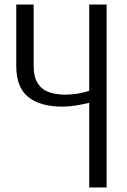

<svg xmlns="http://www.w3.org/2000/svg" viewBox="-20 -830 562 850"><path d="M375 0V-375Q343 -367 312.5 -362.5Q282 -358 256 -358Q158 -358 105 -400.5Q52 -443 52 -538V-810H129V-538Q129 -490 146.5 -462Q164 -434 195.5 -422.5Q227 -411 269 -411Q297 -411 324 -415.5Q351 -420 375 -428V-810H452V0Z"/></svg>

Font: Oswald Light
Style: Regular
Weight: 300
Designer: Vernon Adams
Foundry: Vernon Adams
Version: Version 4.103;gftools[0.9.33.dev8+g029e19f]